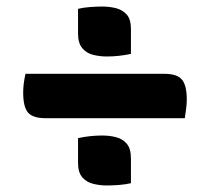

<svg xmlns="http://www.w3.org/2000/svg" viewBox="-20 -594 640 588"><path d="M219 -567Q236 -571 256 -572.5Q276 -574 293 -574Q315 -574 335 -569Q355 -564 368 -549.5Q381 -535 381 -505V-429Q344 -421 307 -421Q286 -421 265.5 -426Q245 -431 232 -446.5Q219 -462 219 -491ZM58 -368H483Q522 -368 537 -350.5Q552 -333 552 -289Q552 -276 550 -261Q548 -246 546 -232H120Q81 -232 66 -249Q51 -266 51 -311Q51 -336 58 -368ZM219 -171Q256 -179 293 -179Q315 -179 335 -174Q355 -169 368 -154Q381 -139 381 -109V-33Q364 -29 344 -27.5Q324 -26 307 -26Q286 -26 265.5 -31Q245 -36 232 -51Q219 -66 219 -95Z"/></svg>

Font: Recursive Sn Csl St
Style: Bold
Weight: 700
Version: Version 1.079;hotconv 1.0.112;makeotfexe 2.5.65598; ttfautoh